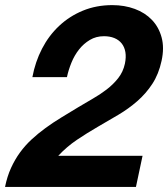

<svg xmlns="http://www.w3.org/2000/svg" viewBox="-72 -734 660 754"><path d="M55.2 -431.2Q66.4 -491.2 93 -542.7Q119.6 -594.2 160.2 -632.3Q200.7 -670.4 253.4 -692.1Q306.2 -713.9 369.1 -713.9Q417 -713.9 457.3 -699Q497.6 -684.1 524.7 -655.8Q551.8 -627.4 562.7 -586.9Q573.7 -546.4 562.5 -495.1Q551.3 -442.9 526.1 -404.5Q501 -366.2 467 -336.7Q433.1 -307.1 392.8 -283.2Q352.5 -259.3 311 -235.4Q269.5 -211.4 229.7 -184.6Q189.9 -157.7 156.7 -122.1H487.8L461.9 0H-52.2Q-43.9 -41 -28.8 -74.2Q-13.7 -107.4 6.6 -135.3Q26.9 -163.1 52.2 -186.5Q77.6 -210 106.7 -231.2Q135.7 -252.4 168.2 -272.2Q200.7 -292 235.4 -313Q261.7 -329.1 291 -345.7Q320.3 -362.3 346.4 -382.3Q372.6 -402.3 392.1 -427Q411.6 -451.7 418.5 -483.9Q423.8 -509.3 420.4 -529.3Q417 -549.3 406 -563.2Q395 -577.1 377.2 -584.5Q359.4 -591.8 336.4 -591.8Q305.2 -591.8 280.8 -577.1Q256.3 -562.5 238.3 -539.6Q220.2 -516.6 208.5 -487.8Q196.8 -459 190.9 -431.2Z"/></svg>

Font: XB Khoramshahr
Style: Bold Italic
Weight: 700
Italic angle: -12°
Designer: Behnam
Foundry: Irmug
Version: Version 8.005 2009